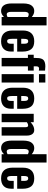

<svg xmlns="http://www.w3.org/2000/svg" viewBox="1280 -2130 859 3460"><g transform="rotate(90 1710.0 -400.5)"><path d="M240.2 -91.8Q260.3 -91.8 287.1 -106.4V-473.1Q262.7 -487.8 240.2 -487.8Q215.8 -487.8 204.8 -467Q193.8 -446.3 193.8 -413.6V-173.3Q193.8 -91.8 240.2 -91.8ZM180.2 9.8Q42.5 9.8 42.5 -183.6V-388.2Q42.5 -446.3 55.7 -489.7Q68.8 -533.2 100.3 -560.3Q131.8 -587.4 179.2 -587.4Q236.3 -587.4 287.1 -542.5V-809.6H438V0H287.1V-42Q235.8 9.3 180.2 9.8Z M680.2 -353H768.6V-409.7Q768.6 -446.8 757.6 -462.9Q746.6 -479 723.1 -479Q699.7 -479 689.9 -460.7Q680.2 -442.4 680.2 -396.5ZM724.1 9.8Q627 9.8 578.6 -43.2Q530.3 -96.2 530.3 -195.3V-382.3Q530.3 -481.4 579.1 -534.4Q627.9 -587.4 723.6 -587.4Q821.8 -587.4 866 -534.4Q910.2 -481.4 910.2 -377V-280.3H680.2V-185.5Q680.2 -142.6 689 -120.8Q697.8 -99.1 723.6 -99.1Q768.6 -99.1 768.6 -164.1V-217.8H909.7V-170.9Q909.7 -83 861.8 -36.6Q814 9.8 724.1 9.8Z M1024.9 0V-473.6H966.3V-578.1H1024.9V-614.3Q1024.9 -648.9 1027.8 -673.1Q1030.8 -697.3 1039.8 -720.5Q1048.8 -743.7 1065.2 -757.3Q1081.5 -771 1109.4 -779.3Q1137.2 -787.6 1176.3 -787.6Q1205.6 -787.6 1252.4 -782.2V-669.9Q1218.3 -674.8 1216.8 -674.8Q1175.8 -674.8 1175.8 -623V-578.1H1252.4V-473.6H1175.8V0Z M1315.9 -672.9V-787.6H1467.8V-672.9ZM1316.4 0V-578.1H1467.3V0Z M1710.9 -353H1799.3V-409.7Q1799.3 -446.8 1788.3 -462.9Q1777.3 -479 1753.9 -479Q1730.5 -479 1720.7 -460.7Q1710.9 -442.4 1710.9 -396.5ZM1754.9 9.8Q1657.7 9.8 1609.4 -43.2Q1561 -96.2 1561 -195.3V-382.3Q1561 -481.4 1609.9 -534.4Q1658.7 -587.4 1754.4 -587.4Q1852.5 -587.4 1896.7 -534.4Q1940.9 -481.4 1940.9 -377V-280.3H1710.9V-185.5Q1710.9 -142.6 1719.7 -120.8Q1728.5 -99.1 1754.4 -99.1Q1799.3 -99.1 1799.3 -164.1V-217.8H1940.4V-170.9Q1940.4 -83 1892.6 -36.6Q1844.7 9.8 1754.9 9.8Z M2031.2 0V-578.1H2182.1V-521Q2252 -587.4 2322.8 -587.4Q2373 -587.4 2398.4 -550.5Q2423.8 -513.7 2423.8 -457.5V0H2272.5V-430.7Q2272.5 -454.6 2265.1 -466.3Q2257.8 -478 2237.8 -477.5Q2214.4 -477.5 2182.1 -454.6V0Z M2711.9 -91.8Q2731.9 -91.8 2758.8 -106.4V-473.1Q2734.4 -487.8 2711.9 -487.8Q2687.5 -487.8 2676.5 -467Q2665.5 -446.3 2665.5 -413.6V-173.3Q2665.5 -91.8 2711.9 -91.8ZM2651.9 9.8Q2514.2 9.8 2514.2 -183.6V-388.2Q2514.2 -446.3 2527.3 -489.7Q2540.5 -533.2 2572 -560.3Q2603.5 -587.4 2650.9 -587.4Q2708 -587.4 2758.8 -542.5V-809.6H2909.7V0H2758.8V-42Q2707.5 9.3 2651.9 9.8Z M3151.9 -353H3240.2V-409.7Q3240.2 -446.8 3229.2 -462.9Q3218.3 -479 3194.8 -479Q3171.4 -479 3161.6 -460.7Q3151.9 -442.4 3151.9 -396.5ZM3195.8 9.8Q3098.6 9.8 3050.3 -43.2Q3002 -96.2 3002 -195.3V-382.3Q3002 -481.4 3050.8 -534.4Q3099.6 -587.4 3195.3 -587.4Q3293.5 -587.4 3337.6 -534.4Q3381.8 -481.4 3381.8 -377V-280.3H3151.9V-185.5Q3151.9 -142.6 3160.6 -120.8Q3169.4 -99.1 3195.3 -99.1Q3240.2 -99.1 3240.2 -164.1V-217.8H3381.3V-170.9Q3381.3 -83 3333.5 -36.6Q3285.6 9.8 3195.8 9.8Z"/></g></svg>

Font: Oswald
Style: DemiBold
Weight: 600
Designer: Vernon Adams
Foundry: Vernon Adams
Version: 3.0; ttfautohint (v0.95) -l 8 -r 50 -G 200 -x 0 -w "G" -W -c